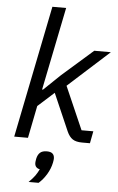

<svg xmlns="http://www.w3.org/2000/svg" viewBox="-64 -783 659 1071"><g transform="rotate(5 266.0 -247.5)"><path d="M36 0 185 -740H262L188 -374L168 -275H173L265 -363L439 -516H532L302 -308L407 -68H473L460 0H416Q382 0 363 -12.5Q344 -25 331 -54L240 -263L149 -181L113 0ZM225 66Q247 66 257 75.5Q267 85 267 102Q267 106 266.5 110.5Q266 115 264 126Q257 160 238 191.5Q219 223 194 245H138Q161 222 172.5 206Q184 190 194 169Q181 167 173.5 158.5Q166 150 166 136Q166 133 166.5 128Q167 123 169 112Q174 89 187 77.5Q200 66 225 66Z"/></g></svg>

Font: IBM Plex Sans
Style: Italic
Weight: 400
Italic angle: -11.31°
Designer: Mike Abbink, Paul van der Laan, Pieter van Rosmalen
Foundry: Bold Monday
Version: Version 3.201